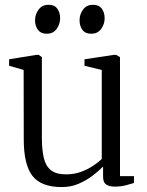

<svg xmlns="http://www.w3.org/2000/svg" viewBox="-20 -769 612 800"><path d="M458 8.5Q435 8.5 422.2 -0.2Q409.5 -9 409.5 -33V-75Q392 -57 365.8 -37Q339.5 -17 307.2 -3.2Q275 10.5 237.5 10.5Q151.5 10.5 115.2 -36.2Q79 -83 79 -187.5L78.5 -477.5L18 -495V-522L132 -540.5H141L154.5 -531V-195.5Q154.5 -145 162.5 -111Q170.5 -77 192.2 -59.8Q214 -42.5 255.5 -42.5Q287.5 -42.5 315.2 -52.2Q343 -62 365.8 -76.8Q388.5 -91.5 404 -106.5V-477.5L332 -495V-522L455 -540.5H463.5L480 -531V-35H538.5L538 -6.5Q522 -1.5 502.8 3.5Q483.5 8.5 458 8.5ZM174 -628.5Q150 -628.5 138 -644.8Q126 -661 126 -684.5Q126 -709 140.8 -729Q155.5 -749 181.5 -749H182.5Q207 -749 218.8 -732.8Q230.5 -716.5 230.5 -693Q230.5 -668.5 216 -648.5Q201.5 -628.5 175 -628.5ZM359.5 -628.5Q335 -628.5 323.2 -644.8Q311.5 -661 311.5 -684.5Q311.5 -709 326 -729Q340.5 -749 367 -749H368Q392.5 -749 404.2 -732.8Q416 -716.5 416 -693Q416 -668.5 401.5 -648.5Q387 -628.5 360.5 -628.5Z"/></svg>

Font: Merriweather 72pt Light
Style: Regular
Weight: 300
Version: Version 2.100